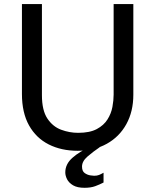

<svg xmlns="http://www.w3.org/2000/svg" viewBox="-20 -709 744 919"><path d="M352.1 12.7Q273.4 12.7 213.1 -17.8Q152.8 -48.3 118.9 -108.9Q85 -169.4 85 -259.3V-689.5H180.7V-253.4Q180.7 -181.2 206.5 -142.1Q232.4 -103 272.5 -88.1Q312.5 -73.2 354 -73.2Q409.7 -73.2 443.4 -91.3Q477.1 -109.4 494.6 -137.5Q512.2 -165.5 518.1 -197.3Q523.9 -229 523.9 -255.9V-689.5H618.2V-255.9Q618.2 -175.3 584.7 -114.7Q551.3 -54.2 491.2 -20.8Q431.2 12.7 352.1 12.7ZM384.3 189.9Q350.1 189.9 329.8 178Q309.6 166 301 148.9Q292.5 131.8 292.5 116.2Q292.5 76.2 327.1 45.9Q361.8 15.6 409.7 -4.9H458Q424.8 17.6 398.7 40.3Q372.6 63 372.6 88.4Q372.6 110.4 385.5 119.4Q398.4 128.4 412.6 130.4Q426.8 132.3 430.7 132.3Q444.3 132.3 454.1 128.4Q463.9 124.5 475.6 117.7V164.6Q457 174.3 435.8 182.1Q414.6 189.9 384.3 189.9Z"/></svg>

Font: Shanti
Style: Regular
Weight: 400
Designer: Vernon Adams
Foundry: Vernon Adams
Version: Version 1.100; ttfautohint (v1.8.4)